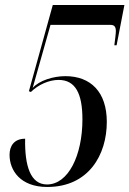

<svg xmlns="http://www.w3.org/2000/svg" viewBox="-20 -734 515 764"><path d="M168 10C333 10 405 -118 405 -249C405 -368 341 -431 240 -431C193 -431 136 -414 110 -384L181 -635H420C436 -635 441 -626 441 -610C441 -599 438 -578 435 -554H444L475 -714H190L95 -371L103 -368C132 -397 175 -416 213 -416C280 -416 308 -362 308 -259C308 -116 252 0 167 0C101 0 78 -74 80 -182C37 -182 18 -154 18 -118C18 -57 60 10 168 10Z"/></svg>

Font: Noto Serif Display ExtraCondensed Medium
Style: Italic
Weight: 500
Width: 2
Italic angle: -12°
Designer: Monotype Design Team
Foundry: Monotype Imaging Inc.
Version: Version 2.009